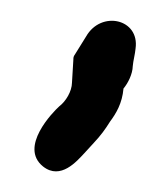

<svg xmlns="http://www.w3.org/2000/svg" viewBox="-29 -132 192 223"><g transform="rotate(-5 67.0 -20.5)"><path d="M77 -89 62 -69C61 -68 60 -66 60 -64L56 -37C55 -27 47 -16 39 -11C31 -5 -12 32 14 57C33 75 54 54 63 46L75 35C84 27 90 20 96 12C104 3 112 -8 115 -25C121 -31 127 -41 128 -50C129 -56 132 -64 133 -70C141 -104 97 -118 77 -89Z"/></g></svg>

Font: PolanStronk
Style: BdIta
Weight: 700
Version: Version 1.0